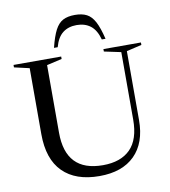

<svg xmlns="http://www.w3.org/2000/svg" viewBox="-100 -1024 988 1119"><g transform="rotate(-10 394.5 -465.0)"><path d="M648 -280V-679.5L548.5 -700.5V-715H770.5V-700.5L681 -679.5V-271.5Q681 -136.5 607.2 -63.2Q533.5 10 398.5 10Q257.5 10 181.8 -65.8Q106 -141.5 106 -290V-680L16.5 -700.5V-715H298.5V-700.5L209 -680V-280Q209 -49 429 -49Q535 -49 591.5 -106Q648 -163 648 -280ZM418.5 -880Q369.5 -880 336.5 -854.5Q303.5 -829 288 -772H266Q282.5 -838.5 301.5 -874.8Q320.5 -911 348.2 -925.5Q376 -940 418.5 -940Q461 -940 488.8 -925.5Q516.5 -911 535.8 -874.8Q555 -838.5 571 -772H549Q533.5 -829 500.5 -854.5Q467.5 -880 418.5 -880Z"/></g></svg>

Font: Newsreader Display
Style: Regular
Weight: 400
Designer: Hugues Gentile
Foundry: Production Type
Version: Version 1.001